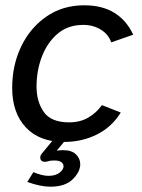

<svg xmlns="http://www.w3.org/2000/svg" viewBox="-20 -524 535 725"><path d="M222 12Q129 12 77.5 -43Q26 -98 26 -192Q26 -277 59.5 -347.5Q93 -418 154.5 -461Q216 -504 298 -504Q366 -504 412 -475.5Q458 -447 483 -393L400 -364Q390 -394 361 -412Q332 -430 294 -430Q237 -430 198 -397Q159 -364 138.5 -311Q118 -258 118 -197Q118 -140 145.5 -101Q173 -62 241 -62Q282 -62 312.5 -79.5Q343 -97 365 -127L436 -99Q402 -44 345.5 -16Q289 12 222 12ZM170 181Q133 181 83 163L106 126Q123 133 137 136.5Q151 140 163 140Q190 140 205 128Q220 116 220 104Q220 95 212 88.5Q204 82 185 82Q170 82 163 84.5Q156 87 150 87Q132 87 132 70Q132 64 137 57L205 -25L235 -4L194 45Q201 44 206.5 43.5Q212 43 218 43Q251 43 267 59Q283 75 283 96Q283 125 254.5 153Q226 181 170 181Z"/></svg>

Font: Atkinson Hyperlegible
Style: Italic
Weight: 400
Italic angle: -12°
Designer: Elliott Scott, Megan Eiswerth, Linus Boman, Theodore Petrosky
Foundry: Braille Institute
Version: Version 1.006; ttfautohint (v1.8.3)